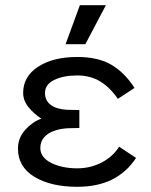

<svg xmlns="http://www.w3.org/2000/svg" viewBox="-20 -703 580 738"><path d="M277 15Q175 15 112 -23.5Q49 -62 49 -132Q49 -173 77 -204Q105 -235 139 -247Q111 -265 90 -290.5Q69 -316 69 -346Q69 -409 126.5 -446.5Q184 -484 277 -484Q358 -484 409 -453.5Q460 -423 497 -365L433 -323Q403 -367 365 -390Q327 -413 277 -413Q223 -413 188 -395.5Q153 -378 153 -346Q153 -316 175.5 -299.5Q198 -283 238 -281Q262 -281 285 -280V-211Q262 -211 238 -210Q210 -208 186.5 -199.5Q163 -191 149 -174.5Q135 -158 135 -134Q135 -98 176.5 -77Q218 -56 277 -56Q327 -56 370 -78Q413 -100 438 -139L503 -96Q467 -41 411 -13Q355 15 277 15ZM387 -683 308 -533H232L287 -683Z"/></svg>

Font: Kreadon
Style: Regular
Weight: 400
Designer: kohakuno
Foundry: StudioGnu
Version: Version 1.000;Glyphs 3.1.2 (3151)